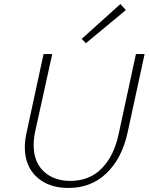

<svg xmlns="http://www.w3.org/2000/svg" viewBox="-20 -926 737 952"><path d="M103 -196Q103 -227 111 -265L196 -658H239L154 -272Q147 -240 147 -206Q147 -123 197 -76Q247 -29 329 -29Q423 -29 484 -90.5Q545 -152 568 -260L654 -658H697L612 -266Q584 -140 508 -67Q432 6 319 6Q221 6 162 -48.5Q103 -103 103 -196ZM385 -733 577 -906 604 -876 406 -712Z"/></svg>

Font: Ysabeau Light
Style: Italic
Weight: 300
Italic angle: -12°
Designer: Christian Thalmann (Catharsis Fonts)
Version: Version 0.003